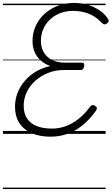

<svg xmlns="http://www.w3.org/2000/svg" viewBox="-20 -910 759 1305"><path d="M324 19Q248 19 193.5 -5.5Q139 -30 110.5 -75.5Q82 -121 82 -184Q82 -234 99.5 -279Q117 -324 149.5 -361.5Q182 -399 226 -424.5Q270 -450 322 -461Q283 -475 256 -499.5Q229 -524 215 -557.5Q201 -591 201 -630Q201 -674 214.5 -713Q228 -752 253.5 -784.5Q279 -817 314 -840.5Q349 -864 392 -877Q435 -890 484 -890Q533 -890 576.5 -877Q620 -864 654.5 -841Q689 -818 711 -787Q719 -776 718.5 -767.5Q718 -759 707 -751Q697 -743 688 -744.5Q679 -746 670 -756Q648 -781 618.5 -799Q589 -817 553 -826.5Q517 -836 476 -836Q428 -836 388.5 -820.5Q349 -805 319.5 -777Q290 -749 274 -712Q258 -675 258 -632Q258 -588 277.5 -554.5Q297 -521 333.5 -502.5Q370 -484 421 -484H537Q547 -484 550.5 -478Q554 -472 552 -459Q549 -446 543 -440Q537 -434 528 -434H413Q357 -434 307.5 -414.5Q258 -395 220.5 -361.5Q183 -328 162 -284Q141 -240 141 -190Q141 -140 163.5 -105.5Q186 -71 229 -53.5Q272 -36 333 -36Q382 -36 427 -52.5Q472 -69 513.5 -101.5Q555 -134 591 -183Q600 -195 609 -196Q618 -197 628 -189Q639 -182 638.5 -173.5Q638 -165 628 -152Q587 -95 539 -57Q491 -19 437.5 0Q384 19 324 19ZM0 365H698V375H0ZM0 -20H698V0H0ZM0 -505H698V-500H0ZM0 -885H698V-875H0Z"/></svg>

Font: Playwrite AT Guides
Style: Italic
Weight: 400
Italic angle: -13.0072°
Designer: Veronika Burian, José Scaglione
Foundry: TypeTogether
Version: Version 1.002